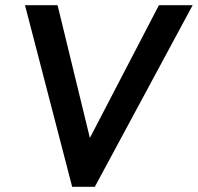

<svg xmlns="http://www.w3.org/2000/svg" viewBox="-20 -717 760 737"><path d="M257 0H344L719.5 -697H590L325 -187.5L201 -697H76Z"/></svg>

Font: HK Grotesk SemiBold
Style: Italic
Weight: 600
Italic angle: -16°
Designer: Alfredo Marco Pradil
Foundry: Hanken Design Co.
Version: Version 3.001;FEAKit 1.0